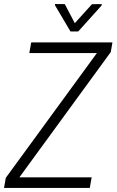

<svg xmlns="http://www.w3.org/2000/svg" viewBox="-26 -918 570 938"><path d="M68.8 -51.8H421.9L412.6 0H-6.3L2.4 -49.3L447.3 -658.7H117.2L126.5 -710.9H523.4L515.1 -663.6ZM339.4 -804.7 423.3 -897.5 471.2 -897.9 470.7 -891.6 356 -764.2H318.4L242.7 -892.1L243.2 -898.4L290.5 -897.9Z"/></svg>

Font: MAUL Condensed Light Italic
Style: Light Italic
Weight: 300
Italic angle: -12°
Designer: MAUL
Version: Version 1.0; 2020; ttfautohint (v1.8.3)